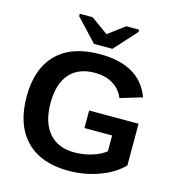

<svg xmlns="http://www.w3.org/2000/svg" viewBox="-128 -1006 1035 1125"><g transform="rotate(15 389.0 -443.0)"><path d="M393.6 -103Q449.7 -103 502.4 -119.4Q555.2 -135.7 584 -161.1V-256.3H416V-362.8H715.8V-109.9Q661.1 -53.7 573.5 -22Q485.8 9.8 389.6 9.8Q221.7 9.8 131.3 -83.3Q41 -176.3 41 -347.2Q41 -517.1 131.8 -607.7Q222.7 -698.2 393.1 -698.2Q635.3 -698.2 701.2 -519L568.4 -479Q546.9 -531.2 501 -558.1Q455.1 -585 393.1 -585Q291.5 -585 238.8 -523.4Q186 -461.9 186 -347.2Q186 -230.5 240.5 -166.7Q294.9 -103 393.6 -103ZM576.2 -881.8 454.1 -747.1H342.3L216.3 -881.8V-896H294.4L397.5 -821.8H399.4L498.5 -896H576.2Z"/></g></svg>

Font: Arimo
Style: Bold
Weight: 700
Designer: Steve Matteson
Foundry: Monotype Imaging Inc.
Version: Version 1.33